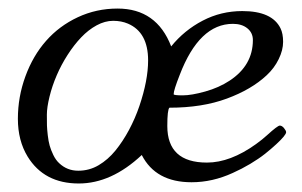

<svg xmlns="http://www.w3.org/2000/svg" viewBox="-20 -420 709 451"><path d="M256.1 -399.9Q347.9 -399.9 382.1 -311Q412.8 -348.9 456.1 -371.5Q499.3 -394 549.1 -394Q619.1 -394 638.9 -353.5Q645 -341.1 645 -321.7Q645 -302.2 634.6 -281Q624.3 -259.8 606.4 -243.2Q570.6 -209.7 512.8 -188.4Q455.1 -167 377.9 -167Q373 -162.1 373 -124Q373 -38.1 466.1 -38.1Q520.8 -38.1 581.3 -81.5Q596.9 -92.8 607.4 -102.5Q632.1 -125 637.2 -125Q642.3 -125 647.2 -119Q652.1 -113 652.1 -109.5Q652.1 -106 646.2 -98.9Q640.4 -91.8 629 -81.3Q617.7 -70.8 602.7 -58.8Q587.6 -46.9 567.7 -35Q547.9 -23.2 526.6 -13.7Q479 8.1 429.9 8.1Q345.7 8.1 313 -55.9Q241.7 11 165 11Q83.7 11 44.9 -52.2Q22 -89.6 22 -141Q22 -192.4 39.7 -240.7Q57.4 -289.1 88.3 -324.1Q119.1 -359.1 162.7 -379.5Q206.3 -399.9 256.1 -399.9ZM119.1 -36.6Q137.7 -19 163.8 -19Q189.9 -19 211.8 -32Q233.6 -44.9 251 -66.2Q268.3 -87.4 283 -114.7Q297.6 -142.1 307.4 -170.9Q327.9 -231.4 327.9 -278.1Q327.9 -344.2 280.5 -364.5Q265.1 -371.1 245.8 -371.1Q226.6 -371.1 207 -360.5Q187.5 -349.9 170.7 -332.2Q153.8 -314.5 138.8 -291.1Q123.8 -267.8 113.2 -243Q102.5 -218.3 96.3 -192.9Q90.1 -167.5 90.1 -150.8Q90.1 -134 90.3 -125.2Q90.6 -116.5 92.2 -102.3Q93.8 -88.1 96.7 -77.9Q99.6 -67.6 105.3 -55.8Q111.1 -43.9 119.1 -36.6ZM402.1 -243.9Q387.9 -208 387.9 -198.7Q387.9 -196 408.9 -196Q429.9 -196 462.2 -205.1Q494.4 -214.1 519.3 -230.5Q574 -266.4 574 -325.9Q574 -343 561 -353.5Q548.1 -364 527.1 -364Q448 -364 402.1 -243.9Z"/></svg>

Font: Fanwood Text
Style: Italic
Weight: 400
Italic angle: -9°
Version: Version 1.101